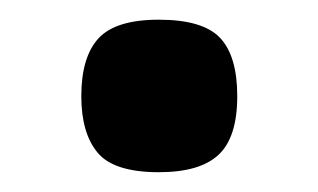

<svg xmlns="http://www.w3.org/2000/svg" viewBox="-20 -169 325 196"><path d="M222.2 -70.8Q222.2 -28.8 203.1 -11Q184.1 6.8 142.1 6.8Q96.2 6.8 79.6 -13.2Q63 -33.2 63 -70.8Q63 -110.8 80.6 -129.9Q98.1 -148.9 142.1 -148.9Q187 -148.9 204.6 -130.4Q222.2 -111.8 222.2 -70.8Z"/></svg>

Font: Clear Sans
Style: Bold
Weight: 700
Foundry: Intel Corporation
Version: Version 1.00